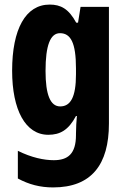

<svg xmlns="http://www.w3.org/2000/svg" viewBox="-20 -645 551 839"><path d="M197 -625C92 -625 33 -518 33 -336C33 -165 91 -56 191 -56C242 -56 279 -76 312 -138H316C314 -117 312 -86 312 -61V-55C312 28 276 55 215 55C173 55 118 44 58 14V135C106 161 155 174 212 174C380 174 456 74 456 -105V-615H332L321 -546H313C280 -607 245 -625 197 -625ZM242 -500C289 -500 312 -458 312 -346V-320C312 -220 288 -180 243 -180C200 -180 179 -231 179 -335C179 -447 200 -500 242 -500Z"/></svg>

Font: Noto Sans Malayalam UI ExtraCondensed ExtraBold
Style: Regular
Weight: 800
Width: 2
Designer: Jelle Bosma - Monotype Design Team
Foundry: Monotype Imaging Inc.
Version: Version 2.104